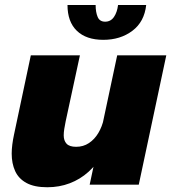

<svg xmlns="http://www.w3.org/2000/svg" viewBox="-20 -758 702 788"><path d="M174 10.5Q121 10.5 88.8 -7Q56.5 -24.5 42.2 -55.8Q28 -87 28 -127.5Q28 -145 30.5 -164.8Q33 -184.5 37.5 -205.5L106.5 -531H308L249.5 -260Q246 -243.5 243.8 -229Q241.5 -214.5 241.5 -202.5Q241.5 -181 253.2 -168.2Q265 -155.5 292.5 -155.5Q322 -155.5 345 -170.8Q368 -186 383.5 -212Q399 -238 406 -270L436.5 -225Q425.5 -170.5 401.5 -127Q377.5 -83.5 343.2 -52.8Q309 -22 266.2 -5.8Q223.5 10.5 174 10.5ZM348 0 461 -531H662.5L549.5 0ZM257 -737.5H372.5Q372.5 -708 380.8 -688.5Q389 -669 411.5 -669Q434.5 -669 447.8 -688.5Q461 -708 464.5 -737.5H580Q572.5 -668.5 523.2 -631.5Q474 -594.5 404 -594.5Q334 -594.5 295.5 -631.5Q257 -668.5 257 -737.5Z"/></svg>

Font: Epilogue Black
Style: Italic
Weight: 900
Italic angle: -12°
Designer: Tyler Finck
Foundry: Etcetera Type Co
Version: Version 2.111